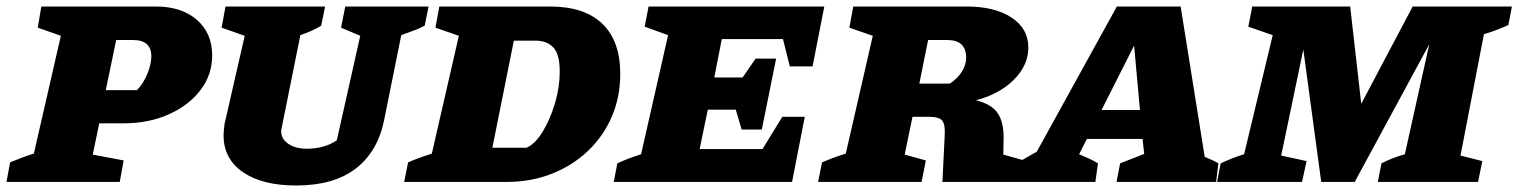

<svg xmlns="http://www.w3.org/2000/svg" viewBox="-43 -559 4666 590"><path d="M-23 0 -12 -60Q3 -66 20.5 -73Q38 -80 61 -87L144 -449L73 -474L84 -539H436Q515 -539 562 -498Q609 -457 609 -389Q609 -329 573 -282Q537 -235 475.5 -207.5Q414 -180 336 -180H262L242 -84L337 -66L325 0ZM366 -436H314L282 -282H378Q398 -303 410 -332.5Q422 -362 422 -386Q422 -436 366 -436Z M867 11Q763 11 703.5 -30Q644 -71 644 -143Q644 -152 645.5 -163.5Q647 -175 647 -178L709 -449L638 -474L650 -539H956L944 -480Q929 -471 914.5 -464.5Q900 -458 880 -451L823 -168Q822 -163 821.5 -161.5Q821 -160 821 -156Q821 -132 843 -117Q865 -102 900 -102Q928 -102 951.5 -109Q975 -116 992 -128L1064 -449L1005 -474L1018 -539H1274L1262 -480Q1244 -471 1232 -466.5Q1220 -462 1190 -451L1137 -188Q1117 -92 1049.5 -40.5Q982 11 867 11Z M1647 -539Q1753 -539 1808 -486Q1863 -433 1863 -332Q1863 -261 1837 -200.5Q1811 -140 1763.5 -95Q1716 -50 1652.5 -25Q1589 0 1515 0H1199L1211 -60Q1224 -66 1244.5 -73.5Q1265 -81 1284 -87L1367 -449L1295 -474L1307 -539ZM1575 -105Q1602 -117 1625 -155Q1648 -193 1662.5 -242Q1677 -291 1677 -339Q1677 -393 1657 -413.5Q1637 -434 1604 -434H1536L1470 -105Z M1843 0 1854 -57Q1871 -65 1889.5 -72Q1908 -79 1927 -85L2010 -451L1938 -477L1950 -539H2490L2454 -355H2384L2363 -439H2175L2152 -321H2239L2279 -379H2342L2298 -161H2236L2218 -222H2132L2107 -101H2300L2361 -200H2430L2391 0Z M2471 0 2483 -60Q2497 -66 2513.5 -72.5Q2530 -79 2556 -87L2639 -449L2567 -474L2579 -539H2927Q3014 -539 3065.5 -505Q3117 -471 3117 -413Q3117 -358 3072 -313.5Q3027 -269 2956 -251Q3004 -239 3023 -211Q3042 -183 3041 -131L3040 -84L3104 -66L3091 0H2853L2860 -143Q2862 -175 2853 -187.5Q2844 -200 2813 -200H2761L2737 -84L2802 -66L2789 0ZM2868 -436H2809L2782 -302H2876Q2901 -319 2913.5 -340Q2926 -361 2926 -381Q2926 -436 2868 -436Z M3659 -77Q3671 -72 3681 -67.5Q3691 -63 3701 -57L3694 0H3388L3399 -57L3473 -86L3468 -132H3297L3273 -85Q3288 -78 3299.5 -73.5Q3311 -69 3331 -57L3323 0H3070L3080 -57L3143 -93L3389 -539H3585ZM3342 -221H3460L3442 -419Z M3697 0 3708 -57Q3725 -65 3742.5 -72Q3760 -79 3780 -85L3868 -451L3793 -477L3805 -539H4106L4140 -240L4298 -539H4603L4592 -482Q4574 -474 4556 -467Q4538 -460 4517 -454L4445 -81L4512 -64L4499 0H4191L4202 -57Q4235 -74 4274 -85L4349 -423L4120 0H4017L3962 -407L3894 -81L3972 -64L3958 0Z"/></svg>

Font: Piazzolla SC ExtraBold
Style: Italic
Weight: 800
Italic angle: -11.3°
Designer: Juan Pablo del Peral
Foundry: Huerta Tipografica
Version: Version 1.330